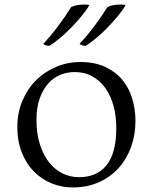

<svg xmlns="http://www.w3.org/2000/svg" viewBox="-20 -804 668 842"><path d="M140 -279Q140 -216 155.5 -169Q171 -122 196.5 -90.5Q222 -59 255.5 -43Q289 -27 326 -27Q406 -27 448 -80.5Q490 -134 490 -242Q490 -294 478 -339Q466 -384 442.5 -417Q419 -450 385 -469Q351 -488 307 -488Q275 -488 245 -476Q215 -464 192 -438.5Q169 -413 154.5 -373.5Q140 -334 140 -279ZM56 -248Q56 -309 78 -361.5Q100 -414 137.5 -451.5Q175 -489 225.5 -510.5Q276 -532 333 -532Q395 -532 440.5 -511Q486 -490 515.5 -455Q545 -420 559.5 -373Q574 -326 574 -274Q574 -213 555 -160Q536 -107 500.5 -67.5Q465 -28 414 -5Q363 18 298 18Q250 18 206 0Q162 -18 128.5 -52Q95 -86 75.5 -135.5Q56 -185 56 -248ZM531 -782Q518 -759 496 -732.5Q474 -706 449 -680.5Q424 -655 399 -634.5Q374 -614 356 -603Q349 -603 341 -605Q333 -607 329 -612Q362 -647 393.5 -689Q425 -731 451 -773Q473 -784 509 -784Q523 -784 531 -782ZM372 -782Q359 -759 337 -732.5Q315 -706 290 -680.5Q265 -655 240 -634.5Q215 -614 197 -603Q190 -603 182 -605Q174 -607 170 -612Q203 -647 234.5 -689Q266 -731 292 -773Q314 -784 350 -784Q364 -784 372 -782Z"/></svg>

Font: Gotu
Style: Regular
Weight: 400
Designer: Sarang Kulkarni & Kailash Malviya
Foundry: Ek Type
Version: Version 2.320;hotconv 1.0.109;makeotfexe 2.5.65596; ttfautoh